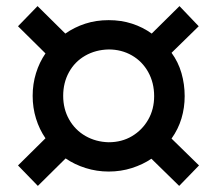

<svg xmlns="http://www.w3.org/2000/svg" viewBox="-20 -560 711 629"><path d="M104 49 39 -18 129 -107Q109 -136 98 -171.5Q87 -207 87 -246Q87 -285 98 -320.5Q109 -356 129 -385L39 -474L103 -540L194 -450Q224 -471 259.5 -482.5Q295 -494 336 -494Q377 -494 412.5 -482.5Q448 -471 477 -450L568 -540L631 -474L542 -387Q564 -357 574.5 -320.5Q585 -284 585 -245Q585 -207 574.5 -172Q564 -137 542 -106L632 -18L567 49L476 -40Q448 -21 412 -9.5Q376 2 336 2Q297 2 260.5 -9.5Q224 -21 195 -41ZM336 -94Q379 -94 412.5 -114Q446 -134 465.5 -168Q485 -202 485 -245Q485 -289 465.5 -324Q446 -359 412 -378.5Q378 -398 336 -398Q293 -397 259 -377.5Q225 -358 206 -323.5Q187 -289 187 -246Q187 -203 206.5 -168.5Q226 -134 260 -114.5Q294 -95 336 -94Z"/></svg>

Font: Nunito Sans 7pt SemiExpanded
Style: Bold Italic
Weight: 700
Width: 6
Italic angle: -9°
Designer: Vernon Adams
Foundry: Vernon Adams
Version: Version 3.101;gftools[0.9.27]